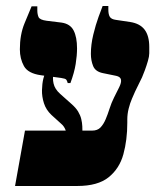

<svg xmlns="http://www.w3.org/2000/svg" viewBox="-20 -618 541 638"><path d="M30 0 63 -184H286Q304 -184 314 -194.5Q324 -205 331 -221.5Q338 -238 344 -257Q350 -276 359 -294L376 -328Q384 -344 382 -353.5Q380 -363 366 -366L322 -375Q297 -380 289.5 -398.5Q282 -417 282 -439Q282 -470 290 -503Q298 -536 307.5 -562Q317 -588 321 -598H340V-586Q340 -570 345 -562Q350 -554 365 -552L412 -545Q445 -540 460.5 -519.5Q476 -499 476 -462V-441Q476 -431 471.5 -415.5Q467 -400 461.5 -385Q456 -370 452 -361L429 -314Q425 -305 418.5 -290Q412 -275 407.5 -257Q403 -239 403 -221V-210Q403 -153 390 -105.5Q377 -58 341 -29Q305 0 237 0ZM200 -174Q200 -180 198 -185.5Q196 -191 192.5 -196.5Q189 -202 183 -207L151 -236Q133 -253 126 -275Q119 -297 119.5 -318.5Q120 -340 124 -356.5Q128 -373 132 -378L158 -372Q154 -359 158 -340.5Q162 -322 180 -306L217 -273Q232 -260 239.5 -247.5Q247 -235 250 -222.5Q253 -210 253.5 -198Q254 -186 254 -174ZM205 -342Q203 -350 200 -353.5Q197 -357 183 -359L116 -368Q73 -374 59.5 -398.5Q46 -423 46 -454Q46 -503 61.5 -540.5Q77 -578 85 -597H104V-584Q104 -571 108 -561.5Q112 -552 135 -549L184 -543Q213 -539 224.5 -517Q236 -495 236 -457Q236 -434 231.5 -405.5Q227 -377 214 -342Z"/></svg>

Font: Frank Ruhl Libre Black
Style: Regular
Weight: 900
Designer: Yanek Iontef
Foundry: Fontef
Version: Version 6.004